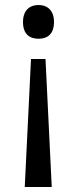

<svg xmlns="http://www.w3.org/2000/svg" viewBox="-20 -566 309 768"><path d="M196 -478C196 -526 168 -546 134 -546C100 -546 72 -526 72 -478C72 -428 100 -411 134 -411C168 -411 196 -428 196 -478ZM104 -330 79 182H187L162 -330Z"/></svg>

Font: Noto Sans Brahmi
Style: Regular
Weight: 400
Designer: Monotype Design Team
Foundry: Monotype Imaging Inc.
Version: Version 2.004